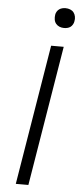

<svg xmlns="http://www.w3.org/2000/svg" viewBox="-62 -970 424 1003"><g transform="rotate(5 150.0 -468.5)"><path d="M61 0 182 -735H248L127 0ZM241 -833Q228 -833 217 -837.5Q206 -842 198.5 -851Q191 -860 189 -872.5Q187 -885 189 -898Q190 -906 195 -914.5Q200 -923 207.5 -928Q215 -933 223.5 -935Q232 -937 240 -937Q253 -937 264.5 -932.5Q276 -928 283 -919Q290 -910 292.5 -897.5Q295 -885 292 -872Q291 -864 286 -855.5Q281 -847 274 -842Q267 -837 258 -835Q249 -833 241 -833Z"/></g></svg>

Font: Iosevka Aile Light Oblique
Style: Regular
Weight: 300
Italic angle: -9°
Designer: Belleve Invis
Foundry: Belleve Invis
Version: Version 31.1.0; ttfautohint (v1.8.4)